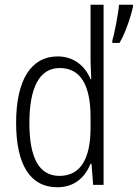

<svg xmlns="http://www.w3.org/2000/svg" viewBox="-20 -846 581 810"><path d="M222 -56C297 -56 340 -101 362 -155H366L373 -66H417V-826H362V-593C362 -569 364 -541 365 -512H362C340 -565 294 -608 223 -608C112 -608 48 -510 48 -328C48 -150 108 -56 222 -56ZM541 -817V-826H482C480 -792 462 -700 454 -676V-665H484C507 -701 532 -776 541 -817ZM231 -104C143 -104 104 -183 104 -327C104 -478 147 -559 232 -559C321 -559 362 -485 362 -352V-306C362 -177 320 -104 231 -104Z"/></svg>

Font: Noto Sans Malayalam UI Condensed Light
Style: Regular
Weight: 300
Width: 3
Designer: Jelle Bosma - Monotype Design Team
Foundry: Monotype Imaging Inc.
Version: Version 2.104